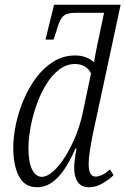

<svg xmlns="http://www.w3.org/2000/svg" viewBox="-20 -780 529 810"><path d="M137 10Q84 10 60 -36Q36 -82 36 -157Q36 -204 47.5 -257.5Q59 -311 81 -362Q103 -413 134.5 -454.5Q166 -496 207 -521Q248 -546 297 -546Q345 -546 377 -517Q379 -530 381.5 -545.5Q384 -561 387 -574L419 -726H302Q275 -726 260.5 -720.5Q246 -715 236.5 -698.5Q227 -682 218 -649L206 -613H172L208 -760H489L371 -211Q365 -182 359.5 -147Q354 -112 354 -88Q354 -35 383 -35Q410 -35 444 -65L459 -41Q440 -22 412 -6Q384 10 355 10Q324 10 308.5 -11.5Q293 -33 293 -71Q293 -88 295.5 -108.5Q298 -129 303 -153H298Q262 -70 222.5 -30Q183 10 137 10ZM156 -34Q179 -34 205 -57.5Q231 -81 255.5 -120Q280 -159 299 -206Q318 -253 328 -299L364 -470Q354 -491 336 -500.5Q318 -510 297 -510Q260 -510 229 -486Q198 -462 174 -422.5Q150 -383 133.5 -335.5Q117 -288 108.5 -241Q100 -194 100 -156Q100 -94 116 -64Q132 -34 156 -34Z"/></svg>

Font: Noto Serif Condensed Light
Style: Italic
Weight: 300
Width: 3
Italic angle: -12°
Designer: Monotype Design Team
Foundry: Monotype Imaging Inc.
Version: Version 2.014; ttfautohint (v1.8.4.7-5d5b)